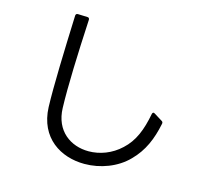

<svg xmlns="http://www.w3.org/2000/svg" viewBox="-113 -919 1227 1098"><g transform="rotate(15 500.0 -370.0)"><path d="M729 -63C793 -127 825 -204 844 -297C846 -305 843 -310 838 -313L788 -344C781 -349 775 -346 773 -337C754 -238 726 -167 667 -113C613 -62 544 -37 478 -37C372 -37 276 -103 272 -238C268 -363 275 -558 286 -764C286 -772 282 -777 274 -777L217 -779C209 -779 205 -775 204 -767C196 -556 189 -344 193 -222C200 -41 334 39 474 39C568 39 665 3 729 -63Z"/></g></svg>

Font: LINE Seed JP App_OTF Regular
Style: Regular
Weight: 400
Designer: LY Corporation & Fontrix & Fontworks
Version: Version 1.002